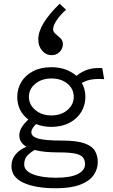

<svg xmlns="http://www.w3.org/2000/svg" viewBox="-20 -831 603 1023"><path d="M254 -155Q209 -155 172 -170Q147 -145 147 -127Q147 -103 184 -92.5Q221 -82 311 -82Q390 -82 431 -67Q472 -52 486.5 -26Q501 0 501 33Q501 69 479.5 101Q458 133 408.5 152.5Q359 172 277 172Q168 172 104.5 142.5Q41 113 41 54Q41 17 64 -9.5Q87 -36 121 -49Q83 -71 83 -110Q83 -132 96 -153Q109 -174 131 -194Q72 -239 72 -315Q72 -359 94 -395Q116 -431 157 -452Q198 -473 254 -473Q296 -473 329.5 -460.5Q363 -448 387 -427Q416 -450 448.5 -460.5Q481 -471 525 -468L535 -409Q502 -412 472 -408Q442 -404 416 -389Q435 -356 435 -315Q435 -271 413 -234.5Q391 -198 350 -176.5Q309 -155 254 -155ZM254 -216Q306 -216 339.5 -245Q373 -274 373 -315Q373 -357 339.5 -385Q306 -413 254 -413Q203 -413 168.5 -385Q134 -357 134 -315Q134 -274 168 -245Q202 -216 254 -216ZM109 46Q109 79 155.5 97.5Q202 116 278 116Q355 116 394 96.5Q433 77 433 44Q433 22 422 8Q411 -6 381 -12.5Q351 -19 294 -19Q255 -19 222.5 -22Q190 -25 164 -32Q138 -16 123.5 0.5Q109 17 109 46ZM298 -811 332 -779Q302 -753 282.5 -724Q263 -695 263 -675Q263 -661 276 -650.5Q289 -640 302 -627.5Q315 -615 315 -596Q315 -572 298 -554.5Q281 -537 254 -537Q226 -537 205 -560.5Q184 -584 184 -621Q184 -662 213 -709.5Q242 -757 298 -811Z"/></svg>

Font: Inconsolata SemiExpanded Thin
Style: Regular
Weight: 100
Width: 6
Monospace: yes
Designer: Raph Levien, Cyreal, Brenton Simpson
Foundry: Raph Levien, Cyreal, Google
Version: Version 3.100; ttfautohint (v1.8.4.7-5d5b)